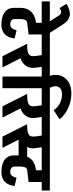

<svg xmlns="http://www.w3.org/2000/svg" viewBox="786 -1810 1015 2676"><g transform="rotate(90 1293.0 -472.5)"><path d="M-25 -547V-660H555V-547ZM298 15V-108Q318 -108 332.5 -117Q347 -126 358 -145.5Q369 -165 377 -196L492 -169Q481 -78 431.5 -31.5Q382 15 298 15ZM300 15Q185 15 125 -31.5Q65 -78 65 -160L221 -170Q221 -151 229 -137Q237 -123 254.5 -115.5Q272 -108 300 -108ZM65 -159V-253H221V-169ZM65 -252Q65 -341 116.5 -397.5Q168 -454 269 -467V-344Q242 -339 231.5 -314.5Q221 -290 221 -252ZM269 -344V-467L436 -487V-364ZM273 -447V-630H436V-447Z M253 -660 172 -786 294 -846 413 -660ZM172 -786Q156 -812 133 -817Q110 -822 67 -796L8 -893Q110 -951 177 -937Q244 -923 294 -846Z M633 -238 578 -344Q652 -344 687.5 -356Q723 -368 732.5 -394Q742 -420 736 -462H899Q907 -409 892.5 -367.5Q878 -326 846.5 -297Q815 -268 771.5 -253Q728 -238 677 -238ZM739 0 565 -344 721 -343 895 0ZM736 -462 716 -600H879L899 -462ZM505 -547V-660H982V-547Z M1491 -713Q1455 -769 1396 -799.5Q1337 -830 1267 -830L1257 -960Q1328 -960 1394.5 -940.5Q1461 -921 1518.5 -884.5Q1576 -848 1618 -796ZM1018 -635 1010 -663 1173 -673 1193 -635ZM1010 -663Q987 -748 1011.5 -815Q1036 -882 1099.5 -921Q1163 -960 1257 -960L1267 -830Q1220 -830 1192 -809.5Q1164 -789 1158.5 -753.5Q1153 -718 1173 -673ZM1022 0V-645H1185V0ZM932 -547V-660H1276V-547Z M1332 -238 1277 -344Q1351 -344 1386.5 -356Q1422 -368 1431.5 -394Q1441 -420 1435 -462H1598Q1606 -409 1591.5 -367.5Q1577 -326 1545.5 -297Q1514 -268 1470.5 -253Q1427 -238 1376 -238ZM1438 0 1264 -344 1420 -343 1594 0ZM1435 -462 1415 -600H1578L1598 -462ZM1204 -547V-660H1681V-547Z M1936 -547V-660H2138V-547ZM1796 -225V-344H2140V-225ZM1754 -238 1699 -344Q1773 -344 1808.5 -356Q1844 -368 1853.5 -394Q1863 -420 1857 -462H2020Q2028 -409 2013.5 -367.5Q1999 -326 1967.5 -297Q1936 -268 1892.5 -253Q1849 -238 1798 -238ZM1860 0 1686 -344 1842 -343 2016 0ZM1857 -462 1837 -600H2000L2020 -462ZM1626 -547V-660H2103V-547Z M2031 -547V-660H2611V-547ZM2354 15V-108Q2374 -108 2388.5 -117Q2403 -126 2414 -145.5Q2425 -165 2433 -196L2548 -169Q2537 -78 2487.5 -31.5Q2438 15 2354 15ZM2356 15Q2241 15 2181 -31.5Q2121 -78 2121 -160L2277 -170Q2277 -151 2285 -137Q2293 -123 2310.5 -115.5Q2328 -108 2356 -108ZM2121 -159V-253H2277V-169ZM2121 -252Q2121 -341 2172.5 -397.5Q2224 -454 2325 -467V-344Q2298 -339 2287.5 -314.5Q2277 -290 2277 -252ZM2325 -344V-467L2492 -487V-364ZM2329 -447V-630H2492V-447Z"/></g></svg>

Font: Akshar Light
Style: Regular
Weight: 300
Designer: Tall Chai
Foundry: Tall Chai
Version: Version 1.100